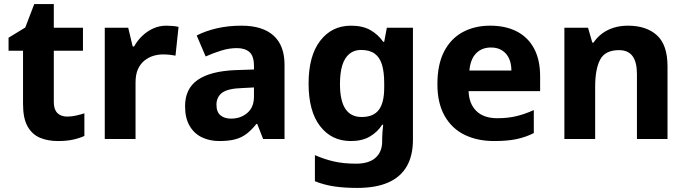

<svg xmlns="http://www.w3.org/2000/svg" viewBox="-20 -682 3366 942"><path d="M309 -110Q332 -110 353.5 -115Q375 -120 394 -126V-15Q370 -4 338.5 3Q307 10 264 10Q215 10 176.5 -6Q138 -22 115.5 -61.5Q93 -101 93 -172V-433H22V-497L104 -547L148 -662H244V-546H387V-433H244V-181Q244 -145 261.5 -127.5Q279 -110 309 -110Z M796 -556Q811 -556 828.5 -554.5Q846 -553 856 -550L841 -409Q830 -411 815 -413Q800 -415 779 -415Q756 -415 732.5 -408Q709 -401 689 -385Q669 -369 657 -343Q645 -317 645 -277V0H494V-546H609L631 -454H638Q654 -483 678 -506Q702 -529 732 -542.5Q762 -556 796 -556Z M1165 -556Q1268 -556 1322 -507.5Q1376 -459 1376 -364V0H1271L1242 -74H1238Q1215 -45 1190.5 -26Q1166 -7 1134 1.5Q1102 10 1056 10Q1008 10 970 -8.5Q932 -27 910 -65Q888 -103 888 -161Q888 -247 950 -290Q1012 -333 1135 -338L1226 -341V-358Q1226 -407 1204 -426.5Q1182 -446 1142 -446Q1105 -446 1066 -434Q1027 -422 989 -405L945 -508Q988 -530 1043.5 -543Q1099 -556 1165 -556ZM1169 -250Q1098 -248 1070 -227Q1042 -206 1042 -168Q1042 -133 1061.5 -116.5Q1081 -100 1113 -100Q1161 -100 1193.5 -128Q1226 -156 1226 -208V-253Z M1702 -556Q1759 -556 1797 -534.5Q1835 -513 1860 -477H1865L1878 -546H2006V4Q2006 81 1976 133.5Q1946 186 1885.5 213Q1825 240 1732 240Q1669 240 1619 232.5Q1569 225 1525 207V79Q1570 99 1617.5 110Q1665 121 1727 121Q1790 121 1822.5 92Q1855 63 1855 12V-3Q1855 -15 1856.5 -35Q1858 -55 1860 -70H1855Q1832 -34 1794.5 -12Q1757 10 1701 10Q1607 10 1550.5 -63Q1494 -136 1494 -272Q1494 -408 1551 -482Q1608 -556 1702 -556ZM1751 -437Q1718 -437 1694.5 -418Q1671 -399 1659.5 -362Q1648 -325 1648 -270Q1648 -188 1674.5 -148Q1701 -108 1754 -108Q1784 -108 1805 -117Q1826 -126 1839 -143.5Q1852 -161 1858.5 -188Q1865 -215 1865 -252V-274Q1865 -329 1854 -365Q1843 -401 1818 -419Q1793 -437 1751 -437Z M2385 -556Q2461 -556 2516 -527.5Q2571 -499 2600.5 -443.5Q2630 -388 2630 -308V-235H2279Q2281 -173 2317 -137.5Q2353 -102 2420 -102Q2471 -102 2513 -112Q2555 -122 2599 -142V-29Q2559 -9 2514.5 0.5Q2470 10 2404 10Q2323 10 2260.5 -20Q2198 -50 2162 -112.5Q2126 -175 2126 -269Q2126 -365 2158.5 -428.5Q2191 -492 2249.5 -524Q2308 -556 2385 -556ZM2389 -449Q2344 -449 2316 -420.5Q2288 -392 2283 -336H2489Q2489 -369 2478 -394Q2467 -419 2444.5 -434Q2422 -449 2389 -449Z M3061 -556Q3151 -556 3203 -509Q3255 -462 3255 -356V0H3105V-318Q3105 -377 3083.5 -406.5Q3062 -436 3017 -436Q2949 -436 2924.5 -389.5Q2900 -343 2900 -256V0H2749V-546H2865L2886 -473H2892Q2910 -500 2935.5 -518.5Q2961 -537 2992.5 -546.5Q3024 -556 3061 -556Z"/></svg>

Font: Noto Sans Lao Looped
Style: Bold
Weight: 700
Designer: Mark Frömberg, Ben Mitchell
Foundry: The Fontpad Ltd
Version: Version 1.001